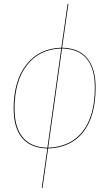

<svg xmlns="http://www.w3.org/2000/svg" viewBox="-20 -750 547 961"><path d="M458.5 -311.5Q458.5 -168.5 397 -89.6Q335.4 -10.7 220.7 -6.8L192.9 190.4H189L216.8 -6.8Q132.3 -9.3 90.3 -60.1Q48.3 -110.8 48.3 -206.5Q48.3 -344.2 111.6 -426Q174.8 -507.8 287.1 -511.2L318.4 -730.5H322.3L291 -511.2Q375 -509.3 416.7 -458.5Q458.5 -407.7 458.5 -311.5ZM52.7 -206.5Q52.7 -112.3 94 -62.5Q135.3 -12.7 217.3 -10.7L286.6 -507.3Q176.8 -503.9 114.7 -423.6Q52.7 -343.3 52.7 -206.5ZM221.2 -10.7Q334 -15.1 394.3 -92.8Q454.6 -170.4 454.6 -311.5Q454.6 -503.9 290.5 -507.3Z"/></svg>

Font: Fira Sans Compressed Four
Style: Italic
Weight: 100
Width: 3
Italic angle: -8°
Designer: Carrois Corporate & Edenspiekermann AG
Foundry: Carrois Corporate GbR & Edenspiekermann AG
Version: Version 4.203;PS 004.203;hotconv 1.0.88;makeotf.lib2.5.64775